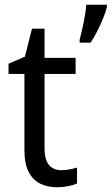

<svg xmlns="http://www.w3.org/2000/svg" viewBox="-20 -780 471 810"><path d="M239 -62Q257 -62 274.5 -65.5Q292 -69 305 -73V-6Q290 1 267 5.5Q244 10 220 10Q181 10 150 -5Q119 -20 101 -54.5Q83 -89 83 -148V-468H16V-511L85 -541L115 -659H168V-536H299V-468H168V-153Q168 -107 186.5 -84.5Q205 -62 239 -62ZM431 -751Q427 -732 415.5 -704Q404 -676 390 -648Q376 -620 362 -600H316V-612Q319 -623 323.5 -642.5Q328 -662 332.5 -683.5Q337 -705 340 -725Q343 -745 344 -760H431Z"/></svg>

Font: Noto Sans Devanagari SemiCondensed
Style: Regular
Weight: 400
Width: 4
Designer: Jelle Bosma - Monotype Design Team
Foundry: Monotype Imaging Inc.
Version: Version 2.006